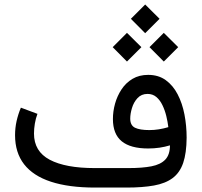

<svg xmlns="http://www.w3.org/2000/svg" viewBox="-20 -846 910 866"><path d="M570.3 -761.2 634.8 -696.3 699.7 -761.2 634.8 -825.7ZM654.3 -633.3 718.8 -568.4 783.7 -633.3 718.8 -697.8ZM488.3 -633.3 552.7 -568.4 617.7 -633.3 552.7 -697.8ZM739.3 -272.5Q717.8 -266.1 696.5 -262.7Q675.3 -259.3 653.8 -259.3Q610.8 -259.3 589.1 -269.8Q567.4 -280.3 567.4 -311Q567.4 -332.5 575.2 -358.6Q583 -384.8 600.3 -403.6Q617.7 -422.4 645.5 -422.4Q668.9 -422.4 685.3 -408.4Q701.7 -394.5 712.6 -371.8Q723.6 -349.1 730 -323Q736.3 -296.9 739.3 -272.5ZM746.6 -190.4Q746.6 -148.4 725.6 -126.2Q704.6 -104 663.1 -95.9Q621.6 -87.9 560.5 -87.9H406.7Q275.4 -87.9 204.3 -125.5Q133.3 -163.1 133.3 -243.7Q133.3 -265.1 137.2 -288.6Q141.1 -312 148.9 -332.5L74.2 -360.4Q62 -331.5 54.9 -300.3Q47.9 -269 47.9 -236.3Q47.9 -157.7 88.6 -105.2Q129.4 -52.7 209.7 -26.4Q290 0 408.7 0H550.3Q623 0 674.6 -9.3Q726.1 -18.6 758.5 -42.7Q791 -66.9 806.2 -111.1Q821.3 -155.3 821.8 -225.1Q821.8 -278.8 812 -329.6Q802.2 -380.4 781.2 -420.7Q760.3 -460.9 727.5 -484.6Q694.8 -508.3 648.4 -508.3Q607.9 -508.3 577.9 -490.5Q547.9 -472.7 528.3 -443.1Q508.8 -413.6 499 -378.7Q489.3 -343.8 489.3 -309.1Q489.3 -241.2 529.1 -208.7Q568.8 -176.3 648.4 -176.3Q674.8 -176.3 699.5 -179.9Q724.1 -183.6 746.6 -190.4Z"/></svg>

Font: Vazir Variable Regular
Style: Regular
Weight: 400
Designer: Saber Rastikerdar
Foundry: Saber Rastikerdar
Version: Version 30.1.0